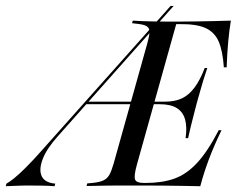

<svg xmlns="http://www.w3.org/2000/svg" viewBox="-94 -643 818 663"><path d="M-74.2 0 -71.8 -8.9Q-61.3 -14.5 -44.8 -27.8Q-28.2 -41.1 -4 -65.3Q20.2 -89.5 51.6 -125L495.2 -622.6H505.6L106.5 -173.4Q67.7 -130.6 53.6 -94Q39.5 -57.3 50 -34.7Q60.5 -12.1 96.8 -8.9L94.4 0Q75 -1.6 50.4 -2Q25.8 -2.4 -3.2 -2.4Q-12.1 -2.4 -21.8 -2Q-31.5 -1.6 -43.5 -1.2Q-55.6 -0.8 -74.2 0ZM199.2 -283.1 206.5 -291.9H542.7L540.3 -283.1ZM316.9 -2.4Q293.5 -2.4 272.2 -2Q250.8 -1.6 233.5 -1.2Q216.1 -0.8 204.8 -0.8L207.3 -9.7L225 -11.3Q249.2 -13.7 262.5 -19.8Q275.8 -25.8 283.5 -39.1Q291.1 -52.4 298.4 -78.2L414.5 -492.7Q421.8 -518.5 422.2 -531.9Q422.6 -545.2 413.7 -551.6Q404.8 -558.1 382.3 -560.5L362.1 -562.9L364.5 -571.8Q376.6 -571 393.5 -570.2Q410.5 -569.4 432.3 -569Q454 -568.5 478.2 -568.5H475H533.9Q554.8 -568.5 584.3 -569Q613.7 -569.4 645.2 -570.2Q676.6 -571 703.2 -571.8Q697.6 -537.9 694 -498.4Q690.3 -458.9 688.7 -410.5H679Q675 -467.7 660.9 -500Q646.8 -532.3 615.3 -546.4Q583.9 -560.5 525 -559.7H514.5L378.2 -72.6Q367.7 -33.9 372.6 -22.6Q377.4 -11.3 402.4 -11.3H409.7Q466.1 -11.3 508.1 -26.2Q550 -41.1 586.7 -80.6Q623.4 -120.2 661.3 -193.5H671Q645.2 -140.3 627.4 -93.1Q609.7 -46 597.6 0Q560.5 -0.8 531 -1.2Q501.6 -1.6 473 -2Q444.4 -2.4 405.6 -2.4H321.8ZM546.8 -166.1Q552.4 -204 545.2 -230.2Q537.9 -256.5 516.5 -269.8Q495.2 -283.1 458.1 -283.1L475 -291.9Q509.7 -291.9 533.9 -303.2Q558.1 -314.5 577.4 -340.3Q596.8 -366.1 612.9 -408.1H621.8Q605.6 -359.7 598.8 -333.9Q591.9 -308.1 585.5 -287.1Q578.2 -258.1 571.4 -232.3Q564.5 -206.5 555.6 -166.1Z"/></svg>

Font: Playfair 144pt SemiCondensed
Style: Italic
Weight: 400
Width: 4
Italic angle: -15.6°
Designer: Claus Eggers Sørensen
Foundry: Claus Eggers Sørensen
Version: Version 2.203